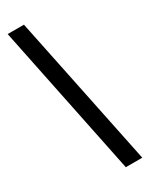

<svg xmlns="http://www.w3.org/2000/svg" viewBox="-201 -723 651 838"><g transform="rotate(-30 124.5 -303.5)"><path d="M246 77H163L7 -684H89Z"/></g></svg>

Font: Bricolage Grotesque 36pt Condensed
Style: Regular
Weight: 400
Width: 3
Designer: Mathieu Triay
Foundry: Atelier Triay
Version: Version 1.001;gftools[0.9.33.dev8+g029e19f]